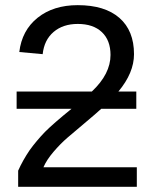

<svg xmlns="http://www.w3.org/2000/svg" viewBox="-20 -718 596 738"><path d="M43.9 -299.8V-366.2H333Q404.8 -433.6 404.8 -506.8Q404.8 -563 371.6 -594.5Q338.4 -626 278.8 -626Q222.2 -626 186 -595.2Q149.9 -564.5 144 -509.8L54.2 -518.1Q64 -601.1 124.5 -649.7Q185.1 -698.2 278.8 -698.2Q382.8 -698.2 439 -649.2Q495.1 -600.1 495.1 -509.8Q495.1 -438 435.1 -366.2H503.9V-299.8H369.1Q347.2 -279.8 305.2 -244.6Q263.2 -209.5 238 -187.7Q212.9 -166 186 -134.8Q159.2 -103.5 147 -75.2H505.9V0H49.8V-62Q67.4 -101.6 94.2 -141.1Q119.6 -176.3 152.8 -210.9Q186 -244.1 254.9 -299.8Z"/></svg>

Font: Libra Sans Modern
Style: Regular
Weight: 400
Foundry: Stefan Peev, Context Ltd
Version: Version 1.000